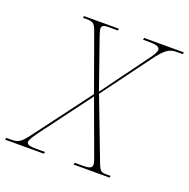

<svg xmlns="http://www.w3.org/2000/svg" viewBox="-179 -836 943 958"><g transform="rotate(20 292.5 -357.0)"><path d="M-52 0H153L156 -10H114C76 -10 59 -14 59 -28C59 -43 79 -70 114 -117L291 -354L399 -60C403 -49 405 -40 405 -33C405 -16 392 -10 356 -10H314L311 0H502L505 -10H480C455 -10 448 -13 432 -55L310 -375L493 -623C550 -701 568 -704 616 -704H635L637 -714H426L424 -704H449C489 -704 513 -700 513 -682C513 -672 505 -657 490 -636L306 -385L216 -642C210 -660 205 -674 205 -684C205 -697 213 -704 236 -704H290L292 -714H107L105 -704H122C158 -704 167 -699 181 -659L287 -365L75 -82C28 -19 19 -10 -29 -10H-50Z"/></g></svg>

Font: Noto Serif Display Thin
Style: Italic
Weight: 100
Italic angle: -12°
Designer: Monotype Design Team
Foundry: Monotype Imaging Inc.
Version: Version 2.009